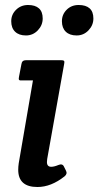

<svg xmlns="http://www.w3.org/2000/svg" viewBox="-20 -736 394 769"><path d="M85 -495H224Q234 -495 236.5 -492Q239 -489 237 -480L169 -99Q168 -92 168 -87Q168 -68 185 -68Q197 -68 213.5 -75Q230 -82 236 -69L244 -53Q251 -40 239 -30Q185 13 130 13Q53 13 53 -56Q53 -68 55 -82L112 -414H69Q59 -413 56.5 -416Q54 -419 56 -428L66 -480Q68 -495 85 -495ZM354 -662Q354 -635 334.5 -614.5Q315 -594 287 -594Q259 -594 243.5 -609Q228 -624 228 -651Q228 -678 247 -697Q266 -716 295 -716Q324 -716 339 -702.5Q354 -689 354 -662ZM151 -662Q151 -635 131.5 -614.5Q112 -594 84 -594Q56 -594 40.5 -609Q25 -624 25 -651Q25 -678 44.5 -697Q64 -716 92.5 -716Q121 -716 136 -702.5Q151 -689 151 -662Z"/></svg>

Font: Crete Round
Style: Italic
Weight: 400
Designer: Veronika Burian
Foundry: TypeTogether
Version: Version 1.001; ttfautohint (v1.6)